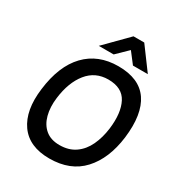

<svg xmlns="http://www.w3.org/2000/svg" viewBox="-213 -1059 1121 1207"><g transform="rotate(30 347.0 -455.0)"><path d="M401 -920H479L598 -759H490L430 -837L350 -759H242ZM66 -343Q88 -522 178 -616Q268 -710 414 -710Q566 -710 630.5 -616Q695 -522 673 -343Q652 -179 565 -84.5Q478 10 326 10Q179 10 112 -84.5Q45 -179 66 -343ZM339 -95Q406 -95 452.5 -127.5Q499 -160 525.5 -216.5Q552 -273 561 -343Q576 -463 539 -534.5Q502 -606 401 -606Q307 -606 249.5 -534.5Q192 -463 177 -343Q168 -273 183 -216.5Q198 -160 237 -127.5Q276 -95 339 -95Z"/></g></svg>

Font: Haskoy SemiBold
Style: Italic
Weight: 600
Designer: Ertekin Erdin
Foundry: Ertekin Erdin
Version: Version 2.000; ttfautohint (v1.8.4.7-5d5b)